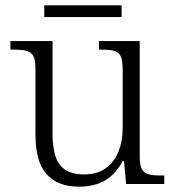

<svg xmlns="http://www.w3.org/2000/svg" viewBox="-20 -690 658 720"><path d="M277 10Q196 10 154.5 -37Q113 -84 113 -185V-433Q113 -466 104.5 -480.5Q96 -495 79 -499.5Q62 -504 33 -504H19V-536H177V-186Q177 -142 187 -107.5Q197 -73 223 -54.5Q249 -36 295 -36Q345 -36 377 -59.5Q409 -83 424.5 -122Q440 -161 440 -210V-431Q440 -464 432.5 -479.5Q425 -495 407.5 -499.5Q390 -504 361 -504H351V-536H504V-102Q504 -71 512 -56Q520 -41 537 -36.5Q554 -32 579 -32H596V0H453L445 -86H440Q414 -37 374 -13.5Q334 10 277 10ZM146 -626V-670H436V-626Z"/></svg>

Font: Noto Serif Gujarati Light
Style: Regular
Weight: 300
Version: Version 2.102